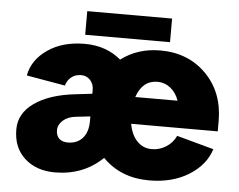

<svg xmlns="http://www.w3.org/2000/svg" viewBox="-49 -727 988 795"><g transform="rotate(5 444.5 -329.5)"><path d="M284.2 -532.2Q373.5 -532.2 435.1 -480Q504.4 -532.2 598.1 -532.2Q714.8 -532.2 789.3 -456.5Q863.8 -380.9 863.8 -262.2V-219.2H503.9Q512.2 -173.3 536.9 -147.7Q561.5 -122.1 598.1 -122.1Q629.9 -122.1 657.2 -139.4Q684.6 -156.7 698.2 -186L852.1 -144Q830.6 -76.7 762.2 -34.4Q693.8 7.8 598.1 7.8Q480 7.8 404.8 -68.8Q324.7 8.8 206.1 8.8Q128.9 8.8 80.6 -35.2Q32.2 -79.1 32.2 -154.8Q32.2 -221.7 93.8 -265.1Q155.3 -308.6 262.2 -320.8L333 -329.1V-344.2Q333 -370.1 317.9 -386Q302.7 -401.9 280.8 -401.9Q256.3 -401.9 239.5 -388.4Q222.7 -375 216.8 -353L56.2 -380.9Q67.9 -446.3 130.1 -489.3Q192.4 -532.2 284.2 -532.2ZM249 -119.1Q287.6 -119.1 310.3 -144.3Q333 -169.4 333 -215.8V-234.9L272 -228Q240.2 -224.6 220.2 -206.8Q200.2 -189 200.2 -166Q200.2 -143.6 213.1 -131.3Q226.1 -119.1 249 -119.1ZM598.1 -401.9Q535.2 -401.9 511.2 -331.1H687Q675.8 -363.8 651.9 -382.8Q627.9 -401.9 598.1 -401.9ZM282.2 -569.8V-668H634.8V-569.8Z"/></g></svg>

Font: LT Superior Black
Style: Regular
Weight: 900
Designer: Daniel Lyons
Foundry: LyonsType
Version: Version 2.005